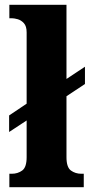

<svg xmlns="http://www.w3.org/2000/svg" viewBox="-20 -780 381 800"><path d="M19 0V-56H29Q54 -56 72.5 -69.5Q91 -83 91 -125V-278L18 -230V-299L91 -348V-645Q91 -671 79.5 -683.5Q68 -696 53.5 -700Q39 -704 29 -704H19V-760H257V-451L334 -502V-430L257 -379V-125Q257 -83 275.5 -69.5Q294 -56 319 -56H329V0Z"/></svg>

Font: Noto Serif Thai SemiCondensed ExtraBold
Style: Regular
Weight: 800
Width: 4
Designer: Monotype Design Team
Foundry: Monotype Imaging Inc.
Version: Version 2.002; ttfautohint (v1.8.4.7-5d5b)